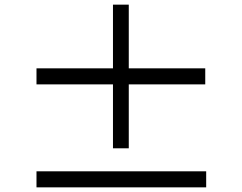

<svg xmlns="http://www.w3.org/2000/svg" viewBox="-20 -824 1040 826"><path d="M863 -461V-530H534V-804H466V-530H137V-461H466V-186H534V-461ZM867 -87H137V-18H867Z"/></svg>

Font: Noto Sans HK
Style: Regular
Weight: 400
Designer: Ryoko NISHIZUKA 西塚涼子 (kana, bopomofo & ideographs); Paul D. Hunt (Latin, Greek & Cyrillic); Sandoll Communications 산돌커뮤니
Foundry: Adobe
Version: Version 2.004;hotconv 1.0.118;makeotfexe 2.5.65603